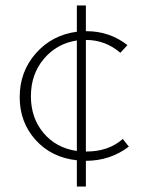

<svg xmlns="http://www.w3.org/2000/svg" viewBox="-20 -582 527 702"><path d="M451 -46Q383 6 294 6V100H261V4Q168 -6 110 -70.5Q52 -135 52 -227Q52 -320 111 -387Q170 -454 261 -466V-562H294V-468H296Q381 -468 446 -417L420 -389Q365 -436 294 -436V-28H296Q377 -28 429 -74ZM93 -230Q93 -151 139 -96Q185 -41 261 -30V-434Q188 -423 140.5 -367Q93 -311 93 -230Z"/></svg>

Font: EauTestInfant Light
Style: Regular
Weight: 300
Designer: Christian Thalmann (Catharsis Fonts)
Version: Version 0.001;PS 000.001;hotconv 1.0.88;makeotf.lib2.5.64775